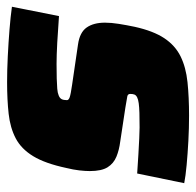

<svg xmlns="http://www.w3.org/2000/svg" viewBox="-26 -532 566 555"><g transform="rotate(90 257.5 -255.0)"><path d="M218 8Q183 8 143 6Q103 4 65.5 1Q28 -2 0 -6L27 -142Q46 -141 65.5 -139.5Q85 -138 103.5 -137Q122 -136 137.5 -135.5Q153 -135 165 -135Q190 -135 207.5 -135.5Q225 -136 237 -137Q249 -138 256 -141Q264 -144 267 -149.5Q270 -155 270 -165Q270 -170 261.5 -173Q253 -176 225 -180L109 -197Q74 -202 60 -222Q46 -242 46 -275Q46 -293 49.5 -315Q53 -337 58 -361Q70 -415 91 -446.5Q112 -478 143.5 -493.5Q175 -509 218 -513.5Q261 -518 315 -518Q351 -518 388 -516Q425 -514 457.5 -511Q490 -508 510 -504L482 -368Q454 -370 427.5 -371.5Q401 -373 380.5 -374Q360 -375 349 -375Q324 -375 307 -374.5Q290 -374 279 -372.5Q268 -371 262 -368Q256 -365 254 -360.5Q252 -356 252 -348Q252 -341 259 -339.5Q266 -338 291 -334L390 -319Q414 -316 433.5 -308Q453 -300 464 -282.5Q475 -265 475 -231Q475 -218 473 -200.5Q471 -183 466 -163Q453 -102 432 -67.5Q411 -33 380.5 -17Q350 -1 309.5 3.5Q269 8 218 8Z"/></g></svg>

Font: Saira Thin Black
Style: Italic
Weight: 900
Italic angle: -12°
Version: Version 1.101